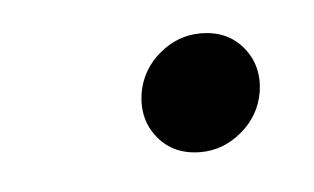

<svg xmlns="http://www.w3.org/2000/svg" viewBox="-26 -554 262 160"><g transform="rotate(-5 105.5 -473.5)"><path d="M137.2 -424.3Q114.7 -424.3 101.8 -439.9Q88.9 -455.6 92.3 -477.5Q95.7 -497.1 111.1 -510Q126.5 -522.9 145.5 -522.9Q168 -522.9 180.9 -507.3Q193.8 -491.7 190.4 -469.7Q187 -450.2 171.6 -437.3Q156.2 -424.3 137.2 -424.3Z"/></g></svg>

Font: Inter Display Light
Style: Italic
Weight: 300
Italic angle: -9.39999°
Designer: Rasmus Andersson
Foundry: rsms
Version: Version 4.000;git-a52131595